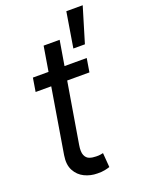

<svg xmlns="http://www.w3.org/2000/svg" viewBox="-151 -868 708 946"><g transform="rotate(-20 203.0 -395.0)"><path d="M335.9 -545.9 324.2 -474.6H42L53.7 -545.9ZM157.2 -675.8H241.2L154.3 -156.2Q148.4 -121.1 156 -103.3Q163.6 -85.4 179.4 -79.8Q195.3 -74.2 213.9 -74.2Q228 -73.7 236.8 -75.4Q245.6 -77.1 251 -78.1L256.8 -2.9Q247.1 0.5 230.7 3.9Q214.4 7.3 191.4 6.8Q155.8 6.8 124.5 -8.3Q93.3 -23.4 76.4 -54.9Q59.6 -86.4 67.4 -133.8ZM290 -612.3 320.3 -796.9H406.2L350.6 -612.3Z"/></g></svg>

Font: Inter Tight
Style: Italic
Weight: 400
Italic angle: -9.39999°
Designer: Rasmus Andersson
Foundry: rsms
Version: Version 3.002